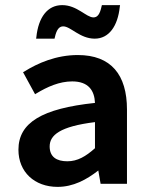

<svg xmlns="http://www.w3.org/2000/svg" viewBox="-20 -718 583 750"><path d="M205 12C266 12 318 -16 364 -52L373 0H476V-290C476 -426 414 -503 284 -503C200 -503 128 -472 74 -438L70 -436L117 -350L122 -353C165 -379 212 -400 262 -400C326 -400 349 -364 351 -316C144 -294 52 -239 52 -133C52 -46 115 12 205 12ZM351 -241V-139C315 -107 283 -88 243 -88C201 -88 174 -105 174 -146C174 -190 214 -224 351 -241ZM121 -567H193L194 -571C201 -604 212 -615 227 -615C256 -615 292 -567 350 -567C405 -567 440 -615 448 -692L449 -698H378L377 -694C370 -661 360 -650 345 -650C317 -650 281 -698 223 -698C165 -698 130 -650 122 -573Z"/></svg>

Font: Falling Sky
Style: Med
Weight: 500
Designer: Paul D. Hunt
Foundry: Adobe Systems Incorporated
Version: Version 1.02